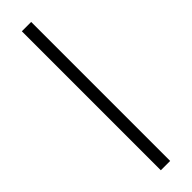

<svg xmlns="http://www.w3.org/2000/svg" viewBox="-310 -755 887 887"><g transform="rotate(-45 133.5 -311.0)"><path d="M103 -765H164V143H103Z"/></g></svg>

Font: Roboto Serif SemiCondensed Light
Style: Regular
Weight: 300
Width: 4
Designer: Greg Gazdowicz
Foundry: Commercial Type
Version: Version 1.007